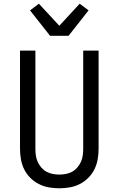

<svg xmlns="http://www.w3.org/2000/svg" viewBox="-20 -1008 640 1036"><path d="M300 8Q272 8 243.5 3Q215 -2 189.5 -15Q164 -28 143.5 -48.5Q123 -69 110.5 -94.5Q98 -120 93 -148Q88 -176 88 -205V-735H171V-205Q171 -187 173.5 -169Q176 -151 183.5 -134.5Q191 -118 203 -104Q215 -90 230.5 -81.5Q246 -73 264 -69.5Q282 -66 300 -66Q318 -66 336 -69.5Q354 -73 369.5 -81.5Q385 -90 397 -104Q409 -118 416.5 -134.5Q424 -151 426.5 -169Q429 -187 429 -205V-735H512V-205Q512 -176 507 -148Q502 -120 489.5 -94.5Q477 -69 456.5 -48.5Q436 -28 410.5 -15Q385 -2 356.5 3Q328 8 300 8ZM250 -815 142 -952 190 -988 300 -869 410 -988 458 -952 350 -815Z"/></svg>

Font: Iosevka Fixed Extended
Style: Regular
Weight: 400
Width: 7
Monospace: yes
Designer: Belleve Invis
Foundry: Belleve Invis
Version: Version 24.1.1; ttfautohint (v1.8.4)